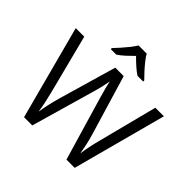

<svg xmlns="http://www.w3.org/2000/svg" viewBox="-227 -1161 1377 1377"><g transform="rotate(45 461.5 -472.5)"><path d="M908.7 -713.9 717.8 0H634.3L492.7 -480.5Q480.5 -521.5 470.2 -561.3Q460 -601.1 457.5 -616.2Q455.6 -601.1 446.8 -562Q438 -522.9 425.3 -480L287.6 0H204.1L14.6 -713.9H101.1L215.8 -266.1Q238.8 -177.2 250 -101.6Q255.4 -139.6 265.1 -183.6Q274.9 -227.5 287.1 -271L415.5 -713.9H501L634.8 -267.6Q648.9 -221.7 658.2 -178.5Q667.5 -135.3 672.9 -101.6Q677.7 -137.7 686.3 -179.2Q694.8 -220.7 707 -266.6L821.8 -713.9ZM503.4 -944.8Q515.6 -922.9 537.6 -895.3Q559.6 -867.7 584 -841.3Q608.4 -814.9 627.4 -795.9V-785.2H569.8Q543.5 -802.2 515.6 -827.1Q487.8 -852.1 461.4 -878.9Q435.1 -852.1 408 -827.4Q380.9 -802.7 354.5 -785.2H298.8V-795.9Q317.4 -815.4 341.1 -841.8Q364.7 -868.2 386.5 -895.5Q408.2 -922.9 420.9 -944.8Z"/></g></svg>

Font: Open Sans
Style: Regular
Weight: 400
Designer: Monotype Design Team
Foundry: Monotype Imaging Inc.
Version: Version 3.000; ttfautohint (v1.8.4)